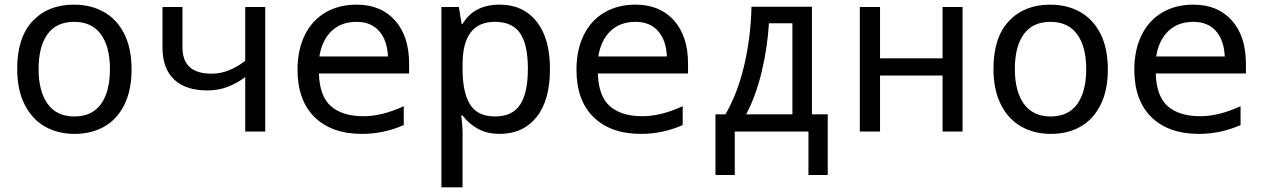

<svg xmlns="http://www.w3.org/2000/svg" viewBox="-20 -566 5440 826"><path d="M54 -270Q54 -405 120.5 -475.5Q187 -546 298 -546Q370 -546 426 -515Q482 -484 514 -421.5Q546 -359 546 -267Q546 -177 514.5 -114.5Q483 -52 428 -21Q373 10 301 10Q229 10 173.5 -21.5Q118 -53 86 -116Q54 -179 54 -270ZM453 -269Q453 -365 414 -418.5Q375 -472 299 -472Q223 -472 184.5 -419Q146 -366 146 -269Q146 -173 185 -119Q224 -65 300 -65Q376 -65 414.5 -118.5Q453 -172 453 -269Z M1035 -234Q996 -206 957 -191.5Q918 -177 872 -177Q778 -177 728.5 -224.5Q679 -272 679 -362V-536H765V-362Q765 -249 890 -249Q928 -249 963.5 -263Q999 -277 1035 -304V-536H1121V0H1035Z M1260 -266Q1260 -352 1291.5 -415.5Q1323 -479 1380.5 -512.5Q1438 -546 1514 -546Q1619 -546 1679.5 -478Q1740 -410 1740 -292V-250H1352Q1355 -151 1404.5 -108.5Q1454 -66 1544 -66Q1623 -66 1717 -109V-28Q1631 10 1538 10Q1407 10 1333.5 -62Q1260 -134 1260 -266ZM1649 -323Q1646 -393 1611 -432.5Q1576 -472 1514 -472Q1448 -472 1406.5 -432.5Q1365 -393 1354 -323Z M1879 -536H1954L1966 -463H1970Q2019 -546 2130 -546Q2230 -546 2288 -474Q2346 -402 2346 -269Q2346 -134 2288 -62Q2230 10 2130 10Q2076 10 2036 -12Q1996 -34 1970 -69H1964Q1970 -29 1970 11V240H1879ZM2251 -271Q2251 -374 2217.5 -423Q2184 -472 2109 -472Q1970 -472 1970 -289V-269Q1970 -169 2002 -117Q2034 -65 2110 -65Q2184 -65 2217.5 -115.5Q2251 -166 2251 -271Z M2460 -266Q2460 -352 2491.5 -415.5Q2523 -479 2580.5 -512.5Q2638 -546 2714 -546Q2819 -546 2879.5 -478Q2940 -410 2940 -292V-250H2552Q2555 -151 2604.5 -108.5Q2654 -66 2744 -66Q2823 -66 2917 -109V-28Q2831 10 2738 10Q2607 10 2533.5 -62Q2460 -134 2460 -266ZM2849 -323Q2846 -393 2811 -432.5Q2776 -472 2714 -472Q2648 -472 2606.5 -432.5Q2565 -393 2554 -323Z M3058 -74H3101Q3154 -166 3182 -286.5Q3210 -407 3213 -537H3473V-74H3541V187H3458V0H3141V187H3058ZM3389 -74V-466H3288Q3282 -363 3257 -258Q3232 -153 3190 -74Z M3679 -536H3766V-315H4035V-536H4121V0H4035V-241H3766V0H3679Z M4254 -270Q4254 -405 4320.5 -475.5Q4387 -546 4498 -546Q4570 -546 4626 -515Q4682 -484 4714 -421.5Q4746 -359 4746 -267Q4746 -177 4714.5 -114.5Q4683 -52 4628 -21Q4573 10 4501 10Q4429 10 4373.5 -21.5Q4318 -53 4286 -116Q4254 -179 4254 -270ZM4653 -269Q4653 -365 4614 -418.5Q4575 -472 4499 -472Q4423 -472 4384.5 -419Q4346 -366 4346 -269Q4346 -173 4385 -119Q4424 -65 4500 -65Q4576 -65 4614.5 -118.5Q4653 -172 4653 -269Z M4860 -266Q4860 -352 4891.5 -415.5Q4923 -479 4980.5 -512.5Q5038 -546 5114 -546Q5219 -546 5279.5 -478Q5340 -410 5340 -292V-250H4952Q4955 -151 5004.5 -108.5Q5054 -66 5144 -66Q5223 -66 5317 -109V-28Q5231 10 5138 10Q5007 10 4933.5 -62Q4860 -134 4860 -266ZM5249 -323Q5246 -393 5211 -432.5Q5176 -472 5114 -472Q5048 -472 5006.5 -432.5Q4965 -393 4954 -323Z"/></svg>

Font: Noto Sans Mono UI
Style: Regular
Weight: 400
Monospace: yes
Designer: Monotype Design team
Foundry: Monotype Imaging Inc.
Version: Version 1.000